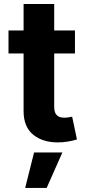

<svg xmlns="http://www.w3.org/2000/svg" viewBox="-20 -696 428 949"><path d="M96.6 -545.5V-676.1H247.9V-545.5H350.5V-431.8H247.9V-167.6Q247.9 -152 251.6 -141.7Q255.3 -131.4 262.1 -125.4Q268.8 -119.3 278.2 -116.8Q287.6 -114.3 299 -114.3Q309.7 -114.3 320.3 -116.3Q331 -118.3 336.6 -119.3L360.4 -6.7Q337 0.4 313.2 4.1Q289.4 7.8 264.9 7.8Q192.8 7.8 146.3 -28.4Q96.2 -67.5 96.6 -147.7V-431.8H22V-545.5ZM104.4 233 148.4 57.5H288.4L210.6 233Z"/></svg>

Font: Inter P
Style: Bold
Weight: 700
Designer: Rasmus Andersson
Foundry: rsms
Version: Version 3.018;git-588b23468